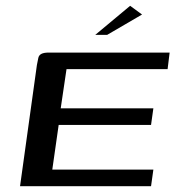

<svg xmlns="http://www.w3.org/2000/svg" viewBox="-20 -641 604 661"><path d="M49 0 107 -417Q110 -433 112 -442Q114 -451 122.5 -455.5Q131 -460 148 -460H564L557 -403H209L189 -268H508L500 -211H182L160 -57H508L500 0ZM308 -521 428 -621 469 -591 349 -521Z"/></svg>

Font: Genos Thin Medium
Style: Italic
Weight: 500
Italic angle: -8°
Version: Version 1.010